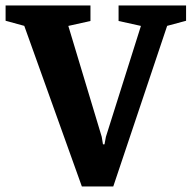

<svg xmlns="http://www.w3.org/2000/svg" viewBox="-38 -668 698 700"><path d="M260.4 11.7 50.5 -573.7 -17.6 -592.3V-648H291.8V-591.5L211.1 -573.5L332.9 -169.2L337.4 -141.8H343L348.1 -169.2L475.8 -573.5L394.3 -591.5V-648H640.4V-592.3L571.4 -573.7L375 11.7Z"/></svg>

Font: Faustina Light
Style: Regular
Weight: 300
Designer: Alfonso Garcia
Foundry: http://www.omnibus-type.com
Version: Version 1.200